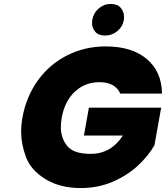

<svg xmlns="http://www.w3.org/2000/svg" viewBox="-20 -947 840 972"><path d="M512 -767Q478 -767 462 -786.5Q446 -806 446 -830Q446 -838 447 -846Q453 -881 479.5 -904Q506 -927 540 -927Q575 -927 591.5 -907Q608 -887 608 -862Q608 -854 607 -846Q601 -812 574 -789.5Q547 -767 512 -767ZM589 -473Q577 -501 550.5 -516Q524 -531 484 -531Q410 -531 359 -483Q308 -435 293 -354Q288 -327 288 -303Q288 -249 320 -208.5Q352 -168 439 -168Q542 -168 602 -261H405L430 -402H796L762 -212Q730 -156 676.5 -107Q623 -58 549.5 -26.5Q476 5 389 5Q283 5 209.5 -40.5Q136 -86 111.5 -152Q87 -218 87 -279Q87 -315 94 -354Q113 -458 171.5 -539.5Q230 -621 319.5 -666.5Q409 -712 515 -712Q648 -712 723.5 -648Q799 -584 800 -473Z"/></svg>

Font: Fz Poppins ExtBd
Style: Italic
Weight: 800
Italic angle: -10°
Designer: Ninad Kale (Devanagari), Jonny Pinhorn (Latin)
Foundry: Indian Type Foundry
Version: Vit hóa bi Vntype.Com & FontZin.Com